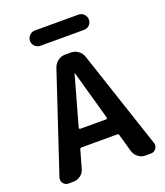

<svg xmlns="http://www.w3.org/2000/svg" viewBox="-164 -1036 982 1146"><g transform="rotate(-20 326.5 -463.5)"><path d="M242 -292Q241 -289 243 -286Q245 -283 248 -283H414Q417 -283 419 -286Q421 -289 420 -292L332 -606Q332 -607 331 -607Q330 -607 330 -606ZM71 0Q50 0 38 -17Q26 -34 33 -54L240 -676Q249 -700 269.5 -715Q290 -730 315 -730H351Q377 -730 397.5 -715Q418 -700 426 -676L633 -54Q640 -34 628 -17Q616 0 595 0H559Q535 0 514.5 -15.5Q494 -31 487 -55L455 -168Q454 -176 444 -176H218Q209 -176 207 -168L175 -55Q169 -31 148.5 -15.5Q128 0 103 0ZM471 -927Q492 -927 506 -912.5Q520 -898 520 -878Q520 -858 506 -844Q492 -830 471 -830H195Q175 -830 160.5 -844Q146 -858 146 -878Q146 -898 160.5 -912.5Q175 -927 195 -927Z"/></g></svg>

Font: Rounded Mplus 1c Bold
Style: Bold
Weight: 700
Version: Version 1.059.20150529